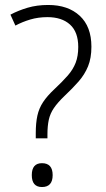

<svg xmlns="http://www.w3.org/2000/svg" viewBox="-20 -744 425 773"><path d="M124 -187V-208Q124 -249 130.5 -278.5Q137 -308 153.5 -333Q170 -358 199 -385Q231 -415 252.5 -439.5Q274 -464 284.5 -491Q295 -518 295 -555Q295 -615 262 -645Q229 -675 171 -675Q134 -675 102 -665.5Q70 -656 42 -641L22 -685Q54 -702 91.5 -713Q129 -724 174 -724Q254 -724 301 -680.5Q348 -637 348 -556Q348 -510 334.5 -477Q321 -444 296.5 -416Q272 -388 239 -357Q212 -331 197 -309Q182 -287 176.5 -262Q171 -237 171 -203V-187ZM108 -39Q108 -87 149 -87Q192 -87 192 -39Q192 9 149 9Q108 9 108 -39Z"/></svg>

Font: Noto Sans Sinhala SemiCondensed Light
Style: Regular
Weight: 300
Width: 4
Designer: Jelle Bosma - Monotype Design Team
Foundry: Monotype Imaging Inc.
Version: Version 2.006; ttfautohint (v1.8.4.7-5d5b)